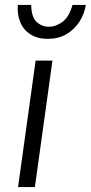

<svg xmlns="http://www.w3.org/2000/svg" viewBox="-20 -756 367 776"><path d="M53 0 124 -511H192L121 0ZM173 -599Q131 -599 102.5 -617.5Q74 -636 61.5 -667.5Q49 -699 52 -736H106Q107 -687 128 -667.5Q149 -648 177 -648Q206 -648 232.5 -667.5Q259 -687 273 -736H327Q321 -699 300.5 -667.5Q280 -636 248 -617.5Q216 -599 173 -599Z"/></svg>

Font: Chivo Medium ExtraLight
Style: Italic
Weight: 250
Italic angle: -8.05°
Version: Version 2.002